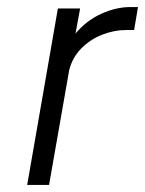

<svg xmlns="http://www.w3.org/2000/svg" viewBox="-20 -524 411 544"><path d="M144 -500H207L194 -429Q225 -466 267 -485Q309 -504 349 -504H371L360 -439H339Q303 -439 269 -425.5Q235 -412 210 -386.5Q185 -361 176 -325L119 0H57Z"/></svg>

Font: Overused Grotesk Book
Style: Italic
Weight: 350
Italic angle: -10°
Version: Version 0.003